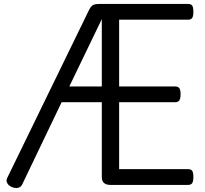

<svg xmlns="http://www.w3.org/2000/svg" viewBox="-20 -939 1042 975"><path d="M935 0H541Q519 0 508 -10Q497 -20 497 -40V-420H293L92 -1Q85 12 71 15Q57 18 38 10Q22 2 16 -10.5Q10 -23 17 -36L430 -884Q441 -907 451.5 -913Q462 -919 490 -919H935Q950 -919 956 -910.5Q962 -902 962 -879Q962 -857 956 -848Q950 -839 935 -839H585V-500H869Q884 -500 890.5 -491.5Q897 -483 897 -460Q897 -438 890.5 -429Q884 -420 869 -420H585V-80H935Q950 -80 956 -71.5Q962 -63 962 -40Q962 -18 956 -9Q950 0 935 0ZM332 -500H497V-842Z"/></svg>

Font: Playwrite DE Grund
Style: Regular
Weight: 400
Designer: Veronika Burian, José Scaglione
Foundry: TypeTogether
Version: Version 1.002